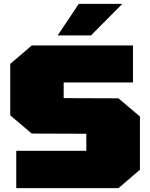

<svg xmlns="http://www.w3.org/2000/svg" viewBox="-20 -972 776 992"><path d="M278 -789 387 -952H612L450 -789ZM64 0V-193H426V-281L144 -282L33 -376V-642L144 -737H667V-546H309V-465L592 -464L703 -370V-95L592 0Z"/></svg>

Font: Tomorrow ExtraBold
Style: Regular
Weight: 800
Designer: Tony de Marco, Monica Rizzolli
Foundry: Just in Type
Version: Version 2.002